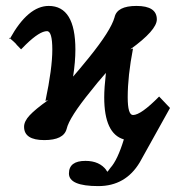

<svg xmlns="http://www.w3.org/2000/svg" viewBox="-20 -465 612 654"><path d="M158.2 -295.9Q158.2 -358.9 140.1 -358.9Q115.2 -358.9 68.8 -314L51.8 -296.9L35.2 -314H36.1Q24.9 -325.2 20 -329.1L14.2 -334L12.2 -332L11.2 -336.9L14.2 -334Q75.7 -444.8 146 -444.8Q236.8 -444.8 236.8 -295.9Q236.8 -254.9 229 -204.1Q247.1 -224.6 283.2 -269Q357.4 -360.8 370.1 -405.8Q378.4 -444.8 444.8 -444.8Q514.2 -444.8 514.2 -398.9Q514.2 -362.3 423.8 -296.9L433.1 -299.8Q415 -206.5 415 -133.8Q415 -73.2 433.1 -73.2Q460 -73.2 522 -136.2L559.1 -97.2L456.1 87.9Q407.7 168.9 314.9 168.9Q214.8 168.9 214.8 126Q214.8 83 271 83Q319.3 83 342.8 115.2H341.8Q342.8 116.2 344.2 117.9Q345.7 119.6 346.2 120.1Q351.1 112.8 356 106.9Q380.4 80.1 401.9 9.8Q335 -9.3 335 -133.8Q335 -165.5 340.8 -216.8Q309.1 -180.7 290 -155.8Q215.8 -64.9 207 -25.9Q196.8 12.2 130.9 12.2Q62 12.2 62 -33.2Q62 -51.8 81.1 -72.3Q100.1 -92.8 144 -124L134.8 -121.1Q158.2 -231.9 158.2 -295.9Z"/></svg>

Font: Linux Libertine G
Style: Bold
Weight: 700
Designer: Philipp H. Poll
Foundry: Philipp H. Poll
Version: Version 5.0.3